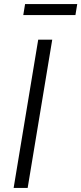

<svg xmlns="http://www.w3.org/2000/svg" viewBox="-20 -922 399 942"><path d="M236.3 -727.5 115.7 0H46.9L167.5 -727.5ZM358.9 -901.9 350.1 -848.1H94.2L103 -901.9Z"/></svg>

Font: Inter 18pt Light
Style: Italic
Weight: 300
Italic angle: -9.3988°
Designer: Rasmus Andersson
Foundry: rsms
Version: Version 4.001;git-66647c0bb